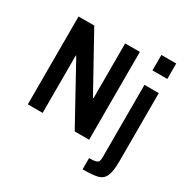

<svg xmlns="http://www.w3.org/2000/svg" viewBox="-204 -925 1277 1302"><g transform="rotate(30 434.5 -273.5)"><path d="M73 0V-688H196L434 -258H438V-688H553V0H440L193 -449H189V0ZM690 -622V-743H806V-622ZM692 55V-510H804V22Q804 102 788 138.5Q772 175 734.5 185.5Q697 196 615 196V108Q651 108 667 103Q683 98 687.5 87.5Q692 77 692 55Z"/></g></svg>

Font: Saira Semi Condensed Medium
Style: Regular
Weight: 500
Width: 4
Designer: Hector Gatti with collaboration of the Omnibus-Type team
Foundry: Omnibus-Type
Version: Version 1.001; ttfautohint (v1.8)